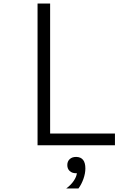

<svg xmlns="http://www.w3.org/2000/svg" viewBox="-20 -820 740 1084"><path d="M192 0V-800H263V-66H629V0ZM354 244Q380 225 396 201.5Q412 178 414 158H409Q387 158 373.5 145.5Q360 133 360 112Q360 91 373.5 78.5Q387 66 409 66Q409 66 410 66Q411 66 412 66Q462 68 462 131Q462 159 451 190Q440 221 423 244Z"/></svg>

Font: Martian Mono ExtraLight
Style: Regular
Weight: 200
Monospace: yes
Designer: Roman Shamin
Foundry: Evil Martians
Version: Version 1.000; ttfautohint (v1.8.4.7-5d5b)